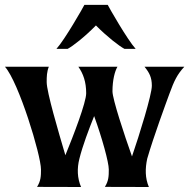

<svg xmlns="http://www.w3.org/2000/svg" viewBox="-29 -767 776 788"><path d="M417.5 -71.3C417.5 -44.9 417 -24.4 401.4 0L582 0.5C566.4 -36.1 566.4 -74.7 575.2 -115.7C602.1 -208.5 652.3 -343.8 666 -381.3C686.5 -437.5 698.2 -460.9 727.5 -493.2H564C584 -468.8 594.2 -449.2 594.2 -415C594.2 -378.4 543.5 -214.4 512.7 -125C481 -213.9 432.6 -360.4 432.6 -392.1C432.6 -439 442.4 -475.1 453.1 -493.2H292.5C312.5 -464.8 324.7 -431.2 324.7 -384.3C324.7 -346.2 272.5 -210.9 239.3 -129.9C210.4 -227.5 162.6 -389.6 162.6 -430.2C162.6 -452.6 163.1 -472.2 171.4 -493.2H-8.8C47.9 -429.7 139.2 -130.4 139.2 -71.3C139.2 -44.9 138.7 -24.4 123 0L303.7 0.5C288.1 -36.1 286.6 -75.2 296.9 -115.7C310.1 -168.9 335.4 -235.8 357.4 -290.5C390.1 -200.2 417.5 -101.1 417.5 -71.3ZM481.9 -566.4H527.8C493.7 -604 418 -736.8 413.1 -747.1H317.4C312.5 -736.8 236.8 -604 202.6 -566.4H248.5C270.5 -578.1 318.8 -615.7 364.7 -662.6C411.1 -615.7 460 -578.1 481.9 -566.4Z"/></svg>

Font: Amarante
Style: Regular
Weight: 400
Designer: Karolina Lach
Foundry: Sorkin Type Co.
Version: Version 1.001